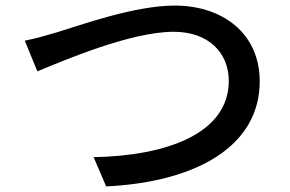

<svg xmlns="http://www.w3.org/2000/svg" viewBox="-20 -679 1040 689"><path d="M69 -533 114 -423C204 -460 448 -565 603 -565C730 -565 801 -488 801 -389C801 -200 579 -120 316 -115L361 -10C686 -26 912 -155 912 -387C912 -560 778 -659 607 -659C461 -659 264 -587 184 -563C147 -552 105 -540 69 -533Z"/></svg>

Font: Spoqa Han Sans Neo Medium
Style: Regular
Weight: 500
Designer: [Spoqa Han Sans Neo] Dong-huui Kim ___ Younghwa Kang ___ Yujin Lee ___ [Noto Sans] Ryoko NISHIZUKA ____ (kana & ideograp
Foundry: Spoqa (http://www.spoqa-han-sans.com)
Version: Version 1.100;hotconv 1.0.109;makeotfexe 2.5.65596